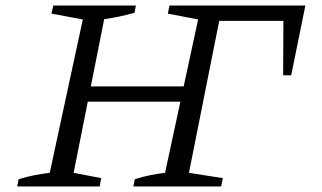

<svg xmlns="http://www.w3.org/2000/svg" viewBox="-20 -671 1160 691"><path d="M42 0 47 -26Q76 -35 104 -40.5Q132 -46 159 -49L278 -601L165 -622L172 -651H469L464 -625Q439 -618 411.5 -612Q384 -606 355 -602L245 -49L344 -30L339 0ZM255 -305 266 -360H683L672 -305ZM1079 -651 1028 -400H999L1000 -596H769L660 -49L782 -30L776 0H460L465 -26Q493 -35 520.5 -40.5Q548 -46 574 -49L693 -601L584 -622L590 -651Z"/></svg>

Font: Piazzolla 24pt
Style: Italic
Weight: 400
Italic angle: -11.3°
Designer: Juan Pablo del Peral
Foundry: Huerta Tipografica
Version: Version 2.005